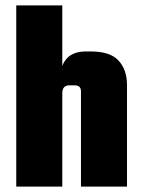

<svg xmlns="http://www.w3.org/2000/svg" viewBox="-20 -689 524 709"><path d="M449 0H279V-352Q279 -363 273 -368.5Q267 -374 254 -374H237Q224 -374 217 -367Q210 -360 210 -344V-317H204V-407Q204 -449 227.5 -474Q251 -499 298 -499H316Q387 -499 418 -465Q449 -431 449 -375ZM210 0H40V-669H210Z"/></svg>

Font: Teko Variable Light
Style: Regular
Weight: 300
Designer: Manushi Parikh, Jonny Pinhorn
Foundry: Indian Type Foundry
Version: Version 3.000